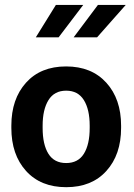

<svg xmlns="http://www.w3.org/2000/svg" viewBox="-20 -755 549 785"><path d="M154.3 -241.2V-231.9Q154.3 -164.1 178 -126.2Q201.7 -88.4 250.5 -88.4Q299.3 -88.4 323 -126.5Q346.7 -164.6 346.7 -231.9V-241.2Q346.7 -307.6 322.8 -345.9Q298.8 -384.3 250.5 -384.3Q202.1 -384.3 178.2 -345.7Q154.3 -307.1 154.3 -241.2ZM26.4 -231.9V-241.2Q26.4 -350.1 86.2 -416.7Q146 -483.4 250.2 -483.4Q354.5 -483.4 414.8 -416.7Q475.1 -350.1 475.1 -241.2V-231.9Q475.1 -122.6 415 -56.2Q355 10.3 250.7 10.3Q146.5 10.3 86.4 -56.2Q26.4 -122.6 26.4 -231.9ZM281.2 -602.5 380.4 -734.9H494.1L377 -602.5ZM126.5 -602.5 208.5 -734.9H320.3L219.7 -602.5Z"/></svg>

Font: Yantramanav
Style: Bold
Weight: 700
Version: Version 1.001;PS 1.0;hotconv 1.0.72;makeotf.lib2.5.5900; ttf